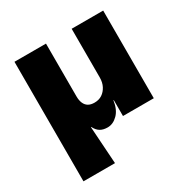

<svg xmlns="http://www.w3.org/2000/svg" viewBox="-156 -627 912 939"><g transform="rotate(-30 300.0 -157.5)"><path d="M50 180V-495H228V-197Q228 -174 235 -158Q242 -142 255.5 -134Q269 -126 290 -126Q315 -126 333 -138Q351 -150 362 -171Q373 -192 373 -220V-495H551V0H377V-90H375Q368 -41 342 -15Q316 11 285 11Q260 11 243.5 1Q227 -9 216 -31H214L228 180Z"/></g></svg>

Font: Nunito Sans 11pt Black
Style: Regular
Weight: 900
Version: Version 3.101;gftools[0.9.27]